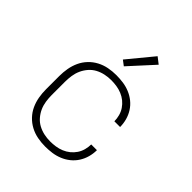

<svg xmlns="http://www.w3.org/2000/svg" viewBox="-210 -883 1020 1020"><g transform="rotate(45 300.0 -373.0)"><path d="M298 8Q269 8 240.5 2.5Q212 -3 186.5 -16.5Q161 -30 141 -51Q121 -72 109 -98Q97 -124 92 -152.5Q87 -181 87 -210V-310Q87 -339 92 -367.5Q97 -396 109 -422Q121 -448 141 -469Q161 -490 186.5 -503.5Q212 -517 240.5 -522.5Q269 -528 298 -528Q324 -528 349.5 -524.5Q375 -521 399.5 -511Q424 -501 444.5 -484.5Q465 -468 479 -446Q493 -424 500 -398.5Q507 -373 507 -347H464Q464 -367 458.5 -387.5Q453 -408 441.5 -425Q430 -442 414 -455Q398 -468 378.5 -476Q359 -484 338.5 -487Q318 -490 298 -490Q274 -490 251 -485Q228 -480 207.5 -469Q187 -458 171.5 -440Q156 -422 146.5 -401Q137 -380 133.5 -356.5Q130 -333 130 -310V-210Q130 -187 133.5 -163.5Q137 -140 146.5 -119Q156 -98 171.5 -80Q187 -62 207.5 -51Q228 -40 251 -35Q274 -30 298 -30Q318 -30 338.5 -33Q359 -36 378.5 -44Q398 -52 414 -65Q430 -78 441.5 -95Q453 -112 458.5 -132.5Q464 -153 464 -173H507Q507 -147 500 -121.5Q493 -96 479 -74Q465 -52 444.5 -35.5Q424 -19 399.5 -9Q375 1 349.5 4.5Q324 8 298 8ZM293 -589 264 -611 382 -754 418 -726Z"/></g></svg>

Font: Zed Sans Extralight Extended
Style: Regular
Weight: 200
Width: 7
Designer: Belleve Invis
Foundry: Belleve Invis
Version: Version 1.0.0; ttfautohint (v1.8.4)